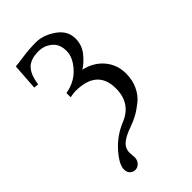

<svg xmlns="http://www.w3.org/2000/svg" viewBox="-209 -507 802 802"><g transform="rotate(-45 191.5 -106.5)"><path d="M89 229Q78 229 67.5 220.5Q57 212 57 194Q57 164 97 119Q137 74 193 51Q273 19 273 -69Q273 -181 145 -181Q137 -181 113 -177V-202Q168 -211 203 -249.5Q238 -288 238 -326Q238 -366 212.5 -387Q187 -408 154 -408Q107 -408 84.5 -385Q62 -362 55 -311L34 -313L42 -430Q50 -430 91.5 -436Q133 -442 173 -442Q215 -442 258 -412.5Q301 -383 301 -336Q301 -297 277 -267.5Q253 -238 229 -224Q284 -211 315.5 -173Q347 -135 347 -83Q347 -45 332.5 -14Q318 17 293.5 36.5Q269 56 248 67.5Q227 79 204 87Q163 101 143 118Q123 135 123 160Q123 167 124 176.5Q125 186 125 189Q125 206 114.5 217.5Q104 229 89 229Z"/></g></svg>

Font: Libertinus Sans
Style: Regular
Weight: 400
Designer: Philipp H. Poll
Foundry: Khaled Hosny
Version: Version 6.1